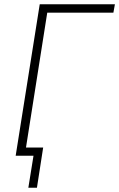

<svg xmlns="http://www.w3.org/2000/svg" viewBox="-20 -725 555 894"><path d="M112 149 136 0H54L60 -38H181L152 149ZM53 0 165 -705H515L508 -666H200L95 0Z"/></svg>

Font: Nunito Sans 10pt Condensed ExtraLight
Style: Italic
Weight: 250
Width: 3
Italic angle: -9°
Designer: Vernon Adams
Foundry: Vernon Adams
Version: Version 3.101;gftools[0.9.27]